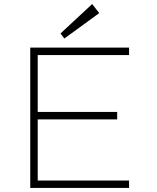

<svg xmlns="http://www.w3.org/2000/svg" viewBox="-20 -932 780 952"><path d="M130 -696H620V-659H167V-377H561V-340H167V-37H620V0H130ZM437 -912 472 -867 299 -741 280 -766Z"/></svg>

Font: M Major Mono Display
Style: Regular
Weight: 400
Designer: Emre Parlak
Foundry: Emre Parlak
Version: Version 2.000; ttfautohint (v1.8) -l 8 -r 50 -G 200 -x 14 -D